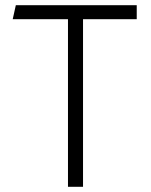

<svg xmlns="http://www.w3.org/2000/svg" viewBox="-20 -720 582 740"><path d="M242 0V-646H29L41 -700H507V-646H300V0Z"/></svg>

Font: Geologica-Sharp
Style: Regular
Weight: 100
Designer: Sindre Bremnes, Frode Helland
Foundry: Monokrom Skriftforlag AS
Version: Version 1.010;gftools[0.9.28]